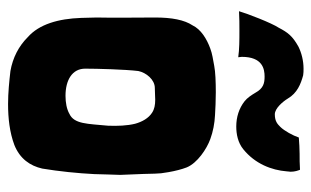

<svg xmlns="http://www.w3.org/2000/svg" viewBox="-172 -606 791 488"><g transform="rotate(90 224.0 -362.5)"><path d="M245 13C281 13 317 9 349 -3C384 -17 402 -43 409 -74C416 -116 421 -165 423 -206C424 -231 424 -253 425 -272C420 -378 424 -360 418 -395C415 -412 411 -428 406 -441C395 -468 359 -492 334 -501C315 -508 294 -512 273 -513C256 -514 236 -515 215 -515C189 -515 163 -514 148 -511C132 -508 117 -506 104 -501C79 -492 55 -477 45 -456C31 -435 25 -403 25 -361C26 -231 25 -222 25 -212C25 -199 26 -186 26 -173C28 -115 42 -66 75 -37C98 -14 127 1 161 7C187 10 216 13 245 13ZM224 -133C184 -133 155 -150 155 -183C155 -213 157 -285 161 -318C165 -338 183 -360 204 -360C215 -360 225 -361 234 -361C247 -361 258 -359 267 -353C281 -344 290 -328 295 -310C300 -290 301 -265 300 -241C295 -189 296 -155 270 -143C258 -136 241 -133 224 -133ZM302 -567C321 -567 343 -571 360 -585C397 -615 413 -657 416 -695C416 -699 417 -702 417 -705C417 -716 414 -724 412 -729C397 -728 384 -728 371 -728C358 -728 344 -727 330 -726C325 -711 313 -689 303 -679C296 -672 289 -665 271 -665C256 -665 239 -685 231 -698C217 -722 194 -731 172 -737C166 -738 161 -738 155 -738C135 -738 115 -733 99 -725C72 -710 63 -698 51 -675C39 -657 15 -595 9 -574C26 -575 43 -575 58 -575C82 -575 106 -575 126 -572C126 -575 125 -578 125 -581C125 -634 156 -639 175 -639C192 -639 205 -636 216 -616C222 -606 229 -595 238 -588C256 -574 278 -567 302 -567Z"/></g></svg>

Font: Londrina Solid CC
Style: CC
Weight: 400
Designer: Marcelo Magalhaes
Foundry: Tipos Pereira
Version: Version 1.003;FEAKit 1.0